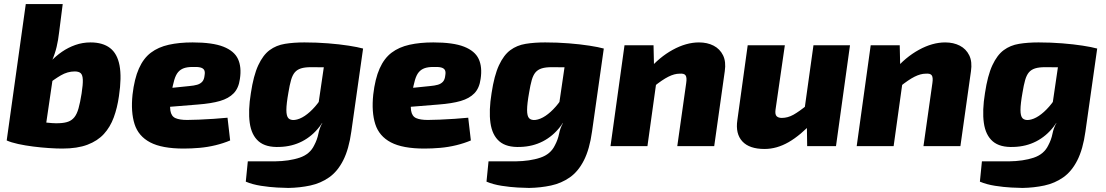

<svg xmlns="http://www.w3.org/2000/svg" viewBox="-20 -720 5449 946"><path d="M426 -511Q486 -511 522 -483.5Q558 -456 569 -397.5Q580 -339 566 -246Q558 -189 540.5 -141.5Q523 -94 492 -60Q461 -26 411 -7Q361 12 287 12Q259 12 221 9.5Q183 7 143.5 2Q104 -3 69.5 -10.5Q35 -18 13 -28L157 -124Q172 -120 193 -117.5Q214 -115 236 -113.5Q258 -112 272 -113Q298 -114 316 -120.5Q334 -127 346.5 -142.5Q359 -158 367 -186.5Q375 -215 382 -259Q389 -304 388 -327.5Q387 -351 377.5 -359.5Q368 -368 348 -368Q313 -368 279.5 -348.5Q246 -329 209 -299L184 -359Q203 -389 229 -416.5Q255 -444 285.5 -465Q316 -486 351.5 -498.5Q387 -511 426 -511ZM289 -700 271 -559Q267 -523 259 -489Q251 -455 235 -418L251 -409L194 -20L13 -28L107 -700Z M929 -511Q1027 -511 1080.5 -490Q1134 -469 1152.5 -429.5Q1171 -390 1162 -331Q1156 -286 1131.5 -260.5Q1107 -235 1064 -222.5Q1021 -210 955 -205L696 -184L708 -275L913 -296Q936 -298 951.5 -302.5Q967 -307 976.5 -317.5Q986 -328 988 -349Q991 -366 986 -375Q981 -384 967.5 -387.5Q954 -391 928 -390Q903 -390 886 -384Q869 -378 857.5 -364.5Q846 -351 838.5 -325.5Q831 -300 824 -259Q815 -203 819.5 -175Q824 -147 844.5 -138Q865 -129 902 -129Q925 -129 960 -130.5Q995 -132 1033.5 -134.5Q1072 -137 1101 -140L1114 -28Q1081 -14 1042 -4.5Q1003 5 963 8.5Q923 12 885 12Q778 12 720 -18.5Q662 -49 643 -108.5Q624 -168 633 -254Q642 -332 664.5 -382.5Q687 -433 723.5 -460.5Q760 -488 811.5 -499.5Q863 -511 929 -511Z M1591 -495 1769 -481 1711 -72Q1699 15 1671 70Q1643 125 1601.5 154Q1560 183 1509 194Q1458 205 1401 206Q1383 206 1345.5 204Q1308 202 1266 195.5Q1224 189 1191 175L1201 75Q1217 75 1233.5 75Q1250 75 1273.5 75Q1297 75 1334 75Q1405 74 1456 57Q1507 40 1528 -4Q1543 -32 1548.5 -60.5Q1554 -89 1568 -114L1537 -126ZM1480 -511Q1540 -511 1596.5 -506.5Q1653 -502 1698 -495Q1743 -488 1768 -481L1634 -387Q1602 -388 1573.5 -388.5Q1545 -389 1512 -389Q1482 -389 1463 -383Q1444 -377 1432.5 -363.5Q1421 -350 1414 -325.5Q1407 -301 1401 -264Q1391 -208 1391 -178Q1391 -148 1401 -137.5Q1411 -127 1432 -129Q1456 -132 1481.5 -149Q1507 -166 1532 -194.5Q1557 -223 1577 -259L1607 -207Q1590 -142 1554 -95.5Q1518 -49 1468.5 -23.5Q1419 2 1358 4Q1290 7 1254.5 -23.5Q1219 -54 1210.5 -114.5Q1202 -175 1216 -261Q1229 -348 1252.5 -398.5Q1276 -449 1308.5 -473Q1341 -497 1384 -504Q1427 -511 1480 -511Z M2115 -511Q2213 -511 2266.5 -490Q2320 -469 2338.5 -429.5Q2357 -390 2348 -331Q2342 -286 2317.5 -260.5Q2293 -235 2250 -222.5Q2207 -210 2141 -205L1882 -184L1894 -275L2099 -296Q2122 -298 2137.5 -302.5Q2153 -307 2162.5 -317.5Q2172 -328 2174 -349Q2177 -366 2172 -375Q2167 -384 2153.5 -387.5Q2140 -391 2114 -390Q2089 -390 2072 -384Q2055 -378 2043.5 -364.5Q2032 -351 2024.5 -325.5Q2017 -300 2010 -259Q2001 -203 2005.5 -175Q2010 -147 2030.5 -138Q2051 -129 2088 -129Q2111 -129 2146 -130.5Q2181 -132 2219.5 -134.5Q2258 -137 2287 -140L2300 -28Q2267 -14 2228 -4.5Q2189 5 2149 8.5Q2109 12 2071 12Q1964 12 1906 -18.5Q1848 -49 1829 -108.5Q1810 -168 1819 -254Q1828 -332 1850.5 -382.5Q1873 -433 1909.5 -460.5Q1946 -488 1997.5 -499.5Q2049 -511 2115 -511Z M2777 -495 2955 -481 2897 -72Q2885 15 2857 70Q2829 125 2787.5 154Q2746 183 2695 194Q2644 205 2587 206Q2569 206 2531.5 204Q2494 202 2452 195.5Q2410 189 2377 175L2387 75Q2403 75 2419.5 75Q2436 75 2459.5 75Q2483 75 2520 75Q2591 74 2642 57Q2693 40 2714 -4Q2729 -32 2734.5 -60.5Q2740 -89 2754 -114L2723 -126ZM2666 -511Q2726 -511 2782.5 -506.5Q2839 -502 2884 -495Q2929 -488 2954 -481L2820 -387Q2788 -388 2759.5 -388.5Q2731 -389 2698 -389Q2668 -389 2649 -383Q2630 -377 2618.5 -363.5Q2607 -350 2600 -325.5Q2593 -301 2587 -264Q2577 -208 2577 -178Q2577 -148 2587 -137.5Q2597 -127 2618 -129Q2642 -132 2667.5 -149Q2693 -166 2718 -194.5Q2743 -223 2763 -259L2793 -207Q2776 -142 2740 -95.5Q2704 -49 2654.5 -23.5Q2605 2 2544 4Q2476 7 2440.5 -23.5Q2405 -54 2396.5 -114.5Q2388 -175 2402 -261Q2415 -348 2438.5 -398.5Q2462 -449 2494.5 -473Q2527 -497 2570 -504Q2613 -511 2666 -511Z M3424 -511Q3465 -511 3496 -495Q3527 -479 3542.5 -447.5Q3558 -416 3551 -369L3499 0H3317L3361 -311Q3365 -338 3358 -348.5Q3351 -359 3328 -357Q3303 -357 3273 -342Q3243 -327 3201 -293L3174 -374Q3228 -438 3294.5 -474.5Q3361 -511 3424 -511ZM3200 -497 3203 -365 3219 -352 3170 0H2988L3057 -497Z M3847 -497 3801 -179Q3798 -156 3806.5 -147.5Q3815 -139 3832 -139Q3861 -139 3889 -154.5Q3917 -170 3960 -205L3990 -124Q3924 -53 3865.5 -19.5Q3807 14 3747 14Q3672 14 3637.5 -23.5Q3603 -61 3613 -128L3664 -497ZM4168 -497 4099 0H3957L3955 -134L3939 -146L3988 -497Z M4637 -511Q4678 -511 4709 -495Q4740 -479 4755.5 -447.5Q4771 -416 4764 -369L4712 0H4530L4574 -311Q4578 -338 4571 -348.5Q4564 -359 4541 -357Q4516 -357 4486 -342Q4456 -327 4414 -293L4387 -374Q4441 -438 4507.5 -474.5Q4574 -511 4637 -511ZM4413 -497 4416 -365 4432 -352 4383 0H4201L4270 -497Z M5208 -495 5386 -481 5328 -72Q5316 15 5288 70Q5260 125 5218.5 154Q5177 183 5126 194Q5075 205 5018 206Q5000 206 4962.5 204Q4925 202 4883 195.5Q4841 189 4808 175L4818 75Q4834 75 4850.5 75Q4867 75 4890.5 75Q4914 75 4951 75Q5022 74 5073 57Q5124 40 5145 -4Q5160 -32 5165.5 -60.5Q5171 -89 5185 -114L5154 -126ZM5097 -511Q5157 -511 5213.5 -506.5Q5270 -502 5315 -495Q5360 -488 5385 -481L5251 -387Q5219 -388 5190.5 -388.5Q5162 -389 5129 -389Q5099 -389 5080 -383Q5061 -377 5049.5 -363.5Q5038 -350 5031 -325.5Q5024 -301 5018 -264Q5008 -208 5008 -178Q5008 -148 5018 -137.5Q5028 -127 5049 -129Q5073 -132 5098.5 -149Q5124 -166 5149 -194.5Q5174 -223 5194 -259L5224 -207Q5207 -142 5171 -95.5Q5135 -49 5085.5 -23.5Q5036 2 4975 4Q4907 7 4871.5 -23.5Q4836 -54 4827.5 -114.5Q4819 -175 4833 -261Q4846 -348 4869.5 -398.5Q4893 -449 4925.5 -473Q4958 -497 5001 -504Q5044 -511 5097 -511Z"/></svg>

Font: Exo 2 ExtraBold
Style: Italic
Weight: 800
Italic angle: -8°
Designer: Natanael Gama
Foundry: Natanael Gama
Version: Version 2.010